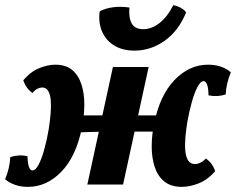

<svg xmlns="http://www.w3.org/2000/svg" viewBox="-45 -719 920 748"><path d="M663.5 9Q620.8 9 595 -12.1Q569.2 -33.2 557.5 -69.1Q545.9 -104.9 546 -148.9Q546.2 -192.8 555.3 -237.5Q577.8 -348.3 635.2 -407.6Q692.5 -467 765.6 -467Q794.7 -467 817.5 -458.6Q840.4 -450.2 854.4 -437.1Q836.3 -394.5 834.3 -351Q818.5 -345.9 801.8 -344.9Q785.1 -343.9 767.3 -347.6Q766.9 -375.8 761.8 -389.3Q756.7 -402.9 748.2 -402.9Q736.3 -402.9 724.4 -380.4Q712.5 -357.9 702.3 -321.5Q692.1 -285.1 684.6 -242.8Q679.6 -211.8 677.2 -182.7Q674.7 -153.6 677 -130.6Q679.2 -107.5 688.2 -93.7Q697.2 -79.8 714.6 -79.8Q724.2 -79.8 735.1 -84.8Q746 -89.8 757.3 -101.3Q783.1 -83.4 793.3 -51.9Q763.8 -18.5 729.1 -4.7Q694.4 9 663.5 9ZM63.7 9Q35.1 9 12.3 0.6Q-10.6 -7.8 -25.1 -20.9Q-7 -63.5 -5 -107Q10.8 -112.1 27.5 -113.3Q44.2 -114.5 62 -110.4Q62.9 -82.2 67.8 -68.7Q72.6 -55.1 81.1 -55.1Q93.5 -55.1 105.4 -77.6Q117.3 -100.1 127.5 -136.8Q137.7 -173.4 144.7 -215.2Q149.7 -246.2 152.1 -275.3Q154.6 -304.4 152.8 -327.4Q151 -350.5 143 -364.3Q135 -378.2 119.4 -378.2Q110.9 -378.2 101.1 -373.4Q91.4 -368.7 81.5 -356.7Q56.3 -374.6 45.6 -406.1Q73.6 -439.5 107.4 -453.3Q141.1 -467 170.5 -467Q211.9 -467 236.7 -445.9Q261.5 -424.8 272.7 -388.9Q283.9 -353.1 283.5 -309.4Q283.1 -265.7 274 -220.5Q251.5 -109.7 194.4 -50.4Q137.3 9 63.7 9ZM295.2 0 394.9 -458H534.1L434.4 0ZM251.2 -202.6 265.8 -269.5H590.4L572.5 -206.2Q490.6 -206.2 432.5 -206.2Q374.3 -206.2 331.4 -205.4Q288.5 -204.6 251.2 -202.6ZM479.3 -521.8Q432.1 -521.8 399.5 -542Q366.8 -562.3 352.2 -597.3Q337.5 -632.4 343.5 -675Q391.3 -699.3 459.2 -689.7Q455.7 -650.4 468.1 -627.8Q480.5 -605.3 513.1 -605.3Q545.1 -605.3 575.8 -628.8Q606.5 -652.3 630.1 -698.8Q644.3 -696.7 658.9 -688.6Q673.6 -680.5 680.1 -670.9Q651.3 -599.3 596.9 -560.6Q542.5 -521.8 479.3 -521.8Z"/></svg>

Font: Vollkorn
Style: Italic
Weight: 400
Italic angle: -11°
Designer: Friedrich Althausen
Foundry: Friedrich Althausen
Version: Version 5.001